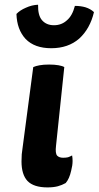

<svg xmlns="http://www.w3.org/2000/svg" viewBox="-20 -776 419 815"><path d="M141.6 -755.9Q115.2 -754.9 89.8 -743.2Q64.5 -732.4 49.8 -716.8Q51.8 -650.4 88.9 -610.4Q127 -571.3 197.3 -571.3Q269.5 -571.3 316.4 -612.3Q362.3 -654.3 378.9 -724.6Q364.3 -738.3 342.8 -745.1Q322.3 -751 297.9 -751Q287.1 -709 263.7 -689.5Q241.2 -668.9 209 -668.9Q176.8 -668.9 158.2 -690.4Q140.6 -710.9 141.6 -755.9ZM252.9 -491.2Q245.1 -496.1 228.5 -499Q211.9 -502 188.5 -502Q164.1 -502 148.4 -499Q131.8 -496.1 121.1 -491.2Q106.4 -377.9 76.2 -151.4Q74.2 -138.7 72.3 -121.1Q71.3 -102.5 71.3 -90.8Q71.3 -35.2 96.7 -7.8Q123 19.5 181.6 19.5Q207 19.5 225.6 14.6Q243.2 9.8 258.8 1Q274.4 -16.6 282.2 -51.8Q288.1 -74.2 288.1 -92.8Q288.1 -105.5 286.1 -116.2Q277.3 -111.3 268.6 -108.4Q259.8 -106.4 248 -106.4Q231.4 -106.4 222.7 -115.2Q213.9 -125 217.8 -157.2Q229.5 -268.6 252.9 -491.2Z"/></svg>

Font: cl
Style: Bold Italic
Weight: 400
Designer: Mitja Miklavcic
Version: Version 7.504; 2011; Build 1022